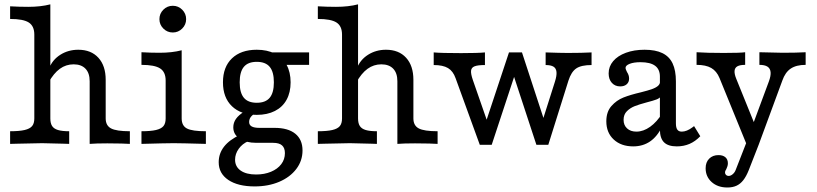

<svg xmlns="http://www.w3.org/2000/svg" viewBox="-20 -652 3703 870"><path d="M135.5 -115.3V-495.2Q135.5 -533.9 110.5 -550Q85.5 -566.1 25.8 -566.1V-623.4Q66.9 -621 108.1 -621Q164.5 -621 208.1 -632.3V-115.3Q208.1 -93.5 216.1 -81Q224.2 -68.5 242.7 -62.9Q261.3 -57.3 293.5 -57.3V0L270.2 -0.8Q190.3 -3.2 171 -3.2Q152.4 -3.2 55.6 -0.8L25.8 0V-57.3Q67.7 -57.3 91.5 -62.9Q115.3 -68.5 125.4 -80.6Q135.5 -92.7 135.5 -115.3ZM313.7 -360.5Q279 -360.5 251.2 -340.3Q223.4 -320.2 200 -278.2L202.4 -341.9Q217.7 -381.5 253.6 -404Q289.5 -426.6 334.7 -426.6Q392.7 -426.6 425.8 -390.3Q458.9 -354 458.9 -290.3V-115.3Q458.9 -83.1 483.1 -70.2Q507.3 -57.3 568.5 -57.3V0Q550 -0.8 530.6 -1.6L466.1 -2.4Q415.3 -2.4 386.3 0V-283.9Q386.3 -321 367.3 -340.7Q348.4 -360.5 313.7 -360.5Z M730.6 -115.3V-287.1Q730.6 -325.8 705.6 -341.9Q680.6 -358.1 621 -358.1V-415.3Q662.1 -412.9 703.2 -412.9Q759.7 -412.9 803.2 -424.2V-115.3Q803.2 -82.3 827 -69.8Q850.8 -57.3 912.9 -57.3V0Q800 -3.2 766.9 -3.2Q733.9 -3.2 621 0V-57.3Q662.9 -57.3 686.7 -62.9Q710.5 -68.5 720.6 -80.6Q730.6 -92.7 730.6 -115.3ZM702.4 -565.3Q702.4 -590.3 720.2 -608.1Q737.9 -625.8 762.9 -625.8Q787.9 -625.8 805.6 -608.1Q823.4 -590.3 823.4 -565.3Q823.4 -540.3 805.6 -522.6Q787.9 -504.8 762.9 -504.8Q737.9 -504.8 720.2 -522.6Q702.4 -540.3 702.4 -565.3Z M971 83.1Q971 43.5 995.2 12.5Q1019.4 -18.5 1067.7 -41.1L1104.8 -12.1Q1078.2 -0.8 1061.7 22.2Q1045.2 45.2 1045.2 71.8Q1045.2 103.2 1070.6 121Q1096 138.7 1140.3 138.7Q1178.2 138.7 1208.1 126.2Q1237.9 113.7 1254.4 91.9Q1271 70.2 1271 41.9Q1271 18.5 1258.1 6.9Q1245.2 -4.8 1217.7 -4.8H1141.9Q1094.4 -4.8 1065.7 -23.8Q1037.1 -42.7 1037.1 -75Q1037.1 -96 1049.2 -113.3Q1061.3 -130.6 1086.3 -146L1136.3 -138.7Q1122.6 -130.6 1115.7 -121Q1108.9 -111.3 1108.9 -99.2Q1108.9 -85.5 1120.6 -79Q1132.3 -72.6 1155.6 -72.6H1224.2Q1285.5 -72.6 1318.1 -46Q1350.8 -19.4 1350.8 29.8Q1350.8 76.6 1322.6 113.7Q1294.4 150.8 1245.2 171.8Q1196 192.7 1133.9 192.7Q1058.1 192.7 1014.5 163.3Q971 133.9 971 83.1ZM990.3 -279Q990.3 -348.4 1031 -387.5Q1071.8 -426.6 1143.5 -426.6Q1191.1 -426.6 1225.8 -408.9Q1260.5 -391.1 1278.6 -358.1Q1296.8 -325 1296.8 -279Q1296.8 -233.1 1278.6 -200Q1260.5 -166.9 1225.8 -149.2Q1191.1 -131.5 1143.5 -131.5Q1071.8 -131.5 1031 -170.6Q990.3 -209.7 990.3 -279ZM1221 -279Q1221 -326.6 1202 -349.2Q1183.1 -371.8 1143.5 -371.8Q1104 -371.8 1085.1 -349.2Q1066.1 -326.6 1066.1 -279Q1066.1 -231.5 1085.1 -208.9Q1104 -186.3 1143.5 -186.3Q1183.1 -186.3 1202 -208.9Q1221 -231.5 1221 -279ZM1161.3 -414.5H1380.6V-358.1H1233.9Z M1529.8 -115.3V-495.2Q1529.8 -533.9 1504.8 -550Q1479.8 -566.1 1420.2 -566.1V-623.4Q1461.3 -621 1502.4 -621Q1558.9 -621 1602.4 -632.3V-115.3Q1602.4 -93.5 1610.5 -81Q1618.5 -68.5 1637.1 -62.9Q1655.6 -57.3 1687.9 -57.3V0L1664.5 -0.8Q1584.7 -3.2 1565.3 -3.2Q1546.8 -3.2 1450 -0.8L1420.2 0V-57.3Q1462.1 -57.3 1485.9 -62.9Q1509.7 -68.5 1519.8 -80.6Q1529.8 -92.7 1529.8 -115.3ZM1708.1 -360.5Q1673.4 -360.5 1645.6 -340.3Q1617.7 -320.2 1594.4 -278.2L1596.8 -341.9Q1612.1 -381.5 1648 -404Q1683.9 -426.6 1729 -426.6Q1787.1 -426.6 1820.2 -390.3Q1853.2 -354 1853.2 -290.3V-115.3Q1853.2 -83.1 1877.4 -70.2Q1901.6 -57.3 1962.9 -57.3V0Q1944.4 -0.8 1925 -1.6L1860.5 -2.4Q1809.7 -2.4 1780.6 0V-283.9Q1780.6 -321 1761.7 -340.7Q1742.7 -360.5 1708.1 -360.5Z M1945.2 -357.3V-414.5Q1980.6 -411.3 2069.4 -411.3Q2145.2 -411.3 2177.4 -414.5V-357.3Q2145.2 -357.3 2130.6 -351.6Q2116.1 -346 2114.5 -331.9Q2112.9 -317.7 2122.6 -289.5L2191.9 -90.3L2177.4 -86.3L2286.3 -414.5L2333.9 -377.4L2208.1 4H2154L2044.4 -297.6Q2033.1 -329.8 2010.1 -343.5Q1987.1 -357.3 1945.2 -357.3ZM2302.4 -325 2286.3 -414.5H2345.2L2452.4 -87.1L2430.6 -80.6L2494.4 -281.5Q2503.2 -308.9 2501.6 -325.8Q2500 -342.7 2487.9 -350Q2475.8 -357.3 2452.4 -357.3V-414.5Q2520.2 -412.1 2552.4 -412.1Q2616.9 -412.1 2660.5 -414.5V-357.3Q2613.7 -357.3 2591.1 -341.9Q2568.5 -326.6 2555.6 -286.3L2464.5 4H2410.5Z M2970.2 -65.3V-304.8Q2970.2 -337.9 2948.4 -354Q2926.6 -370.2 2882.3 -370.2Q2852.4 -370.2 2833.5 -362.9Q2814.5 -355.6 2814.5 -344.4Q2814.5 -341.1 2816.5 -335.9Q2818.5 -330.6 2821 -325.8Q2825.8 -318.5 2828.2 -311.3Q2830.6 -304 2830.6 -296Q2830.6 -279.8 2819.8 -270.2Q2808.9 -260.5 2790.3 -260.5Q2766.9 -260.5 2752.4 -276.6Q2737.9 -292.7 2737.9 -319.4Q2737.9 -350.8 2758.5 -375Q2779 -399.2 2816.1 -412.9Q2853.2 -426.6 2900.8 -426.6Q2950 -426.6 2981.5 -411.3Q3012.9 -396 3027.8 -364.5Q3042.7 -333.1 3042.7 -283.1V-93.5Q3042.7 -73.4 3049.2 -64.5Q3055.6 -55.6 3069.4 -55.6Q3080.6 -55.6 3092.7 -60.5Q3104.8 -65.3 3117.7 -75L3125 -80.6L3153.2 -34.7Q3130.6 -11.3 3104.4 0Q3078.2 11.3 3046.8 11.3Q3007.3 11.3 2988.7 -7.3Q2970.2 -25.8 2970.2 -65.3ZM2727.4 -102.4Q2727.4 -145.2 2750.4 -171.4Q2773.4 -197.6 2804.8 -210.1Q2836.3 -222.6 2884.7 -233.9Q2916.1 -241.9 2932.7 -247.6Q2949.2 -253.2 2960.1 -261.7Q2971 -270.2 2971 -283.1L2975.8 -217.7Q2970.2 -207.3 2955.6 -201.6Q2941.1 -196 2909.7 -187.9Q2876.6 -179 2856 -171Q2835.5 -162.9 2820.6 -148Q2805.6 -133.1 2805.6 -108.9Q2805.6 -84.7 2821.4 -70.2Q2837.1 -55.6 2863.7 -55.6Q2895.2 -55.6 2925.8 -77.4Q2956.5 -99.2 2981.5 -139.5L2980.6 -79Q2958.1 -33.1 2925.4 -10.9Q2892.7 11.3 2849.2 11.3Q2794.4 11.3 2760.9 -19.8Q2727.4 -50.8 2727.4 -102.4Z M3136.3 -358.1V-415.3Q3182.3 -412.1 3259.7 -412.1Q3333.9 -412.1 3356.5 -415.3V-358.1Q3333.1 -358.1 3321.4 -351.6Q3309.7 -345.2 3308.5 -331Q3307.3 -316.9 3316.1 -295.2L3404 -78.2L3389.5 -82.3L3463.7 -282.3Q3473.4 -308.1 3471.8 -325Q3470.2 -341.9 3457.7 -350Q3445.2 -358.1 3421 -358.1V-415.3Q3498.4 -412.9 3526.6 -412.9Q3589.5 -412.9 3630.6 -415.3V-358.1Q3587.9 -358.1 3562.9 -341.1Q3537.9 -324.2 3525 -287.1L3417.7 4H3363.7L3240.3 -298.4Q3227.4 -329.8 3202.8 -344Q3178.2 -358.1 3136.3 -358.1ZM3177.4 110.5Q3177.4 83.1 3193.5 66.9Q3209.7 50.8 3235.5 50.8Q3255.6 50.8 3266.9 60.5Q3278.2 70.2 3278.2 87.9Q3278.2 96 3275.8 102.4Q3273.4 108.9 3271 114.5Q3268.5 117.7 3266.9 121.8Q3265.3 125.8 3265.3 129.8Q3265.3 136.3 3269.8 140.7Q3274.2 145.2 3281.5 145.2Q3291.1 145.2 3300.4 137.1Q3309.7 129 3313.7 117.7L3369.4 -25L3417.7 4L3372.6 119.4Q3361.3 147.6 3348 164.5Q3334.7 181.5 3317.3 189.5Q3300 197.6 3275.8 197.6Q3232.3 197.6 3204.8 173Q3177.4 148.4 3177.4 110.5Z"/></svg>

Font: Playfair Micro SmCond SmLight
Style: Regular
Weight: 360
Width: 4
Designer: Claus Eggers Sørensen
Foundry: Claus Eggers Sørensen
Version: Version 2.100;Glyphs 3.2 (3219)